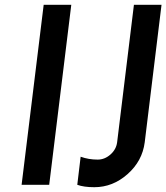

<svg xmlns="http://www.w3.org/2000/svg" viewBox="-20 -770 693 800"><path d="M70 0 162 -750H277L185 0ZM373 10Q329 10 302 0L316 -117Q349 -105 387 -105Q416 -105 440 -126Q464 -147 468 -177L538 -750H653L583 -177Q573 -99 511.5 -44.5Q450 10 373 10Z"/></svg>

Font: Orkney Medium
Style: MediumItalic
Weight: 500
Designer: Samuel Oakes and Alfredo Marco Pradil
Foundry: Alfredo Marco Pradil
Version: 1.0; ttfautohint (v1.5)